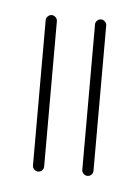

<svg xmlns="http://www.w3.org/2000/svg" viewBox="-33 -549 228 316"><g transform="rotate(5 81.5 -391.5)"><path d="M113 -271.9V-511.9Q113 -515.6 115.7 -518.3Q118.5 -521.1 122.2 -521.1Q125.9 -521.1 128.7 -518.3Q131.5 -515.6 131.5 -511.9V-271.9Q131.5 -268.1 128.9 -265.4Q126.3 -262.6 122.2 -262.6Q118.5 -262.6 115.7 -265.4Q113 -268.1 113 -271.9ZM31.5 -271.9V-511.9Q31.5 -515.6 34.3 -518.3Q37 -521.1 40.7 -521.1Q44.4 -521.1 47.2 -518.3Q50 -515.6 50 -511.9V-271.9Q50 -268.1 47.4 -265.4Q44.8 -262.6 40.7 -262.6Q37 -262.6 34.3 -265.4Q31.5 -268.1 31.5 -271.9Z"/></g></svg>

Font: 26F Galaxy Hebrew Hairline
Style: Regular
Weight: 50
Designer: C₂₉H₂₅N₃O₅
Version: Version 1.000